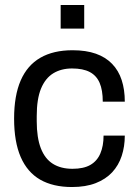

<svg xmlns="http://www.w3.org/2000/svg" viewBox="-20 -740 559 772"><path d="M269.3 12Q193.3 12 141.5 -17.7Q89.8 -47.5 63.2 -108.7Q36.7 -169.9 36.7 -263Q36.7 -355.7 63.3 -416.7Q89.9 -477.6 142.3 -507.8Q194.7 -538 271.6 -538Q326 -538 365.4 -524.1Q404.8 -510.2 430.8 -483.2Q456.9 -456.2 469.3 -417.9Q481.8 -379.6 481.8 -331.3H393.2Q393.2 -377.5 380.6 -406.8Q368 -436.1 340.9 -450.4Q313.8 -464.7 269.6 -464.7Q226.3 -464.7 194.3 -445.3Q162.4 -425.8 145 -383.9Q127.7 -342.1 127.7 -273.1V-252.3Q127.7 -186.7 144.1 -144.1Q160.5 -101.5 192.6 -81.4Q224.6 -61.3 271.4 -61.3Q316.4 -61.3 343.5 -77Q370.6 -92.7 383.5 -123Q396.4 -153.3 396.4 -194.7H481.8Q481.8 -150.8 469.3 -112.9Q456.9 -75.1 430.9 -47.1Q404.8 -19.2 364.7 -3.6Q324.6 12 269.3 12ZM223.9 -625.1V-720H318.6V-625.1Z"/></svg>

Font: Archivo SemiBold
Style: Regular
Weight: 600
Designer: Hector Gatti
Foundry: Omnibus-Type
Version: Version 2.001